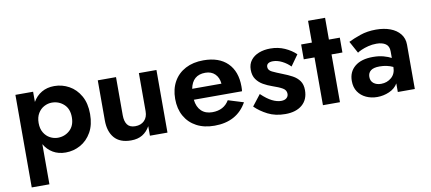

<svg xmlns="http://www.w3.org/2000/svg" viewBox="-74 -895 3117 1389"><g transform="rotate(-10 1485.0 -200.0)"><path d="M191 220H61V-460H191V-385Q215 -427 255 -450.5Q295 -474 348 -474Q406 -474 456.5 -446Q507 -418 538 -363.5Q569 -309 569 -230Q569 -151 538 -96.5Q507 -42 456.5 -14Q406 14 348 14Q295 14 255 -9.5Q215 -33 191 -75ZM435 -230Q435 -292 398 -325.5Q361 -359 310 -359Q281 -359 253.5 -344.5Q226 -330 208.5 -301Q191 -272 191 -230Q191 -188 208.5 -159Q226 -130 253.5 -115.5Q281 -101 310 -101Q361 -101 398 -134.5Q435 -168 435 -230Z M800 -180Q800 -135 818 -110.5Q836 -86 876 -86Q918 -86 943 -111Q968 -136 968 -180V-460H1097V0H968V-70Q946 -31 912 -10.5Q878 10 829 10Q747 10 706.5 -37Q666 -84 666 -166V-460H800Z M1442 10Q1366 10 1310.5 -19.5Q1255 -49 1224.5 -103Q1194 -157 1194 -230Q1194 -303 1224.5 -357Q1255 -411 1311 -440.5Q1367 -470 1443 -470Q1557 -470 1619.5 -408.5Q1682 -347 1682 -236Q1682 -213 1680 -201H1326Q1332 -147 1362.5 -118Q1393 -89 1443 -89Q1528 -89 1567 -155L1680 -120Q1607 10 1442 10ZM1441 -379Q1347 -379 1328 -281H1543Q1539 -326 1512 -352.5Q1485 -379 1441 -379Z M1803 -159Q1846 -118 1881.5 -100.5Q1917 -83 1947 -83Q1973 -83 1987 -95Q2001 -107 2001 -126Q2001 -153 1975.5 -168Q1950 -183 1900 -200Q1868 -211 1838 -228Q1808 -245 1788.5 -272.5Q1769 -300 1769 -343Q1769 -384 1791 -412.5Q1813 -441 1850.5 -455.5Q1888 -470 1934 -470Q1992 -470 2040 -448.5Q2088 -427 2121 -395L2064 -315Q2039 -341 2004.5 -358.5Q1970 -376 1937 -376Q1915 -376 1902.5 -367.5Q1890 -359 1890 -342Q1890 -318 1918 -304.5Q1946 -291 1992 -273Q2029 -259 2060.5 -242Q2092 -225 2111 -198.5Q2130 -172 2130 -130Q2130 -61 2085 -22.5Q2040 16 1961 16Q1888 16 1833 -12Q1778 -40 1740 -78Z M2160 -460H2239V-620H2364V-460H2444V-351H2364V0H2239V-351H2160Z M2555 -330 2507 -418Q2543 -436 2595 -454Q2647 -472 2711 -472Q2770 -472 2815.5 -455Q2861 -438 2887.5 -405Q2914 -372 2914 -326V0H2789V-63Q2768 -27 2725.5 -8.5Q2683 10 2637 10Q2593 10 2556 -7Q2519 -24 2497 -56.5Q2475 -89 2475 -136Q2475 -203 2522 -242Q2569 -281 2655 -281Q2699 -281 2733 -271.5Q2767 -262 2789 -250V-299Q2789 -337 2764 -354Q2739 -371 2697 -371Q2665 -371 2636 -363.5Q2607 -356 2585.5 -346.5Q2564 -337 2555 -330ZM2605 -143Q2605 -112 2626.5 -95.5Q2648 -79 2681 -79Q2725 -79 2757 -106.5Q2789 -134 2789 -184Q2745 -205 2691 -205Q2646 -205 2625.5 -188.5Q2605 -172 2605 -143Z"/></g></svg>

Font: Jost* Semi
Style: Regular
Weight: 600
Version: Version 3.7